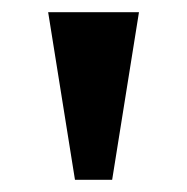

<svg xmlns="http://www.w3.org/2000/svg" viewBox="-20 -734 307 315"><path d="M103 -439 59 -714H208L164 -439Z"/></svg>

Font: Noto Serif Myanmar ExtraCondensed ExtraBold
Style: Regular
Weight: 800
Width: 2
Designer: Ben Mitchell and the Monotype Design Team
Foundry: Monotype Imaging Inc.
Version: Version 2.106; ttfautohint (v1.8.4.7-5d5b)